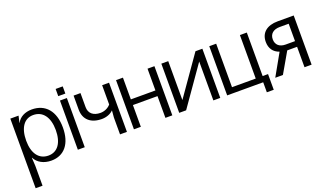

<svg xmlns="http://www.w3.org/2000/svg" viewBox="-80 -1168 3230 1908"><g transform="rotate(-20 1535.0 -213.5)"><path d="M267 -533C195 -533 136 -502 110 -449H108L124 -520H37V216H110V5L105 -81H107C136 -23 200 12 279 12C417 12 498 -89 498 -259C498 -431 412 -533 267 -533ZM110 -259C110 -395 166 -476 262 -476C363 -476 423 -395 423 -259C423 -125 366 -45 269 -45C169 -45 110 -125 110 -259Z M635 -520H562V0H635ZM561 -567H636V-643H561Z M1008 0H1081V-520H1008V-316C982 -285 941 -267 900 -267C824 -267 779 -306 779 -371V-520H706V-371C706 -267 775 -205 892 -205C939 -205 985 -222 1012 -250H1014L1008 -178Z M1228 0V-230H1488V0H1561V-520H1488V-290H1228V-520H1155V0Z M1995 -520 1708 -110H1707V-520H1634V0H1707L1994 -410H1995V0H2068V-520Z M2214 -520H2141V0H2522V106H2595V-60H2538V-520H2465V-60H2214Z M2959 0H3034V-520H2865C2750 -520 2683 -464 2683 -368C2683 -299 2717 -251 2779 -230L2650 -1H2731L2855 -216H2959ZM2757 -368C2757 -426 2797 -460 2865 -460H2959V-276H2860C2796 -276 2757 -310 2757 -368Z"/></g></svg>

Font: Non Bureau Light
Style: Regular
Weight: 300
Designer: Jona Saucedo
Foundry: Non Foundry
Version: Version 1.000;FEAKit 1.0